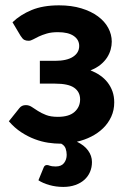

<svg xmlns="http://www.w3.org/2000/svg" viewBox="-20 -544 491 737"><path d="M160.5 89.5Q163 89.5 165.5 90.2Q168 91 171.5 92.2Q175 93.5 180.2 94.2Q185.5 95 194 95Q215.5 95 225.8 81.8Q236 68.5 236 50.5Q236 38 232 26.2Q228 14.5 215 7.5H211.5Q190 7.5 164.8 3.8Q139.5 0 113.5 -9.8Q87.5 -19.5 61.8 -36.2Q36 -53 14 -78.5L54 -128.5Q63 -140.5 79 -140.5Q91.5 -140.5 102 -133.5Q112.5 -126.5 125.8 -118Q139 -109.5 157 -102.5Q175 -95.5 202 -95.5Q245 -95.5 266.2 -114.5Q287.5 -133.5 287.5 -162.5Q287.5 -191 265 -207Q242.5 -223 191 -223H133V-310.5H191Q236.5 -310.5 260.2 -326Q284 -341.5 284 -367.5Q284 -391.5 263 -406Q242 -420.5 202.5 -420.5Q177 -420.5 159.5 -415.2Q142 -410 129.2 -404Q116.5 -398 107.2 -392.8Q98 -387.5 89.5 -387.5Q80 -387.5 73.2 -391Q66.5 -394.5 59 -406.5L28 -458.5Q58 -487.5 101.5 -505.5Q145 -523.5 206.5 -523.5Q254.5 -523.5 292.2 -512Q330 -500.5 356 -481.2Q382 -462 395.5 -436.8Q409 -411.5 409 -384Q409 -369.5 404.8 -353.8Q400.5 -338 391 -323.2Q381.5 -308.5 366 -295.8Q350.5 -283 327.5 -274Q347.5 -266 364.2 -254.5Q381 -243 393 -227.5Q405 -212 411.8 -193Q418.5 -174 418.5 -151Q418.5 -121 407 -96Q395.5 -71 376 -52Q356.5 -33 330.5 -19.8Q304.5 -6.5 275 0Q303 13 318 33.5Q333 54 333 78Q333 98.5 325.5 116Q318 133.5 303.8 146.2Q289.5 159 269 166.2Q248.5 173.5 223 173.5Q194.5 173.5 169.2 166.2Q144 159 127.5 148L148 98Q151.5 89.5 160.5 89.5Z"/></svg>

Font: Lato Heavy
Style: Regular
Weight: 800
Designer: Lukasz Dziedzic
Foundry: tyPoland Lukasz Dziedzic
Version: Version 2.007; 2014-02-27